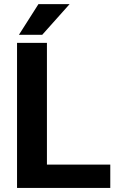

<svg xmlns="http://www.w3.org/2000/svg" viewBox="-20 -921 581 941"><path d="M520.5 -114.3V0H63.5V-710.9H210V-114.3ZM72.8 -750.5 168.5 -900.9H321.3L187 -750.5Z"/></svg>

Font: Vazirmatn UI
Style: Bold
Weight: 700
Designer: Saber Rastikerdar
Foundry: Saber Rastikerdar
Version: Version 33.003